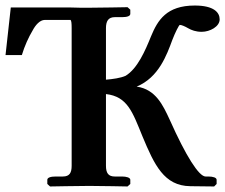

<svg xmlns="http://www.w3.org/2000/svg" viewBox="-23 -673 814 694"><path d="M751 1 760 -8V-23C760 -31 747 -35 730 -35H720C696 -35 649 -109 591 -239C566 -293 540 -350 471 -360C551 -393 580 -475 600 -529C610 -555 624 -583 627 -583C633 -583 645 -578 657 -571C669 -564 685 -558 706 -558C736 -558 771 -577 771 -603C771 -628 750 -653 681 -653C579 -653 547 -600 523 -542C502 -490 474 -425 431 -399C413 -391 385 -387 360 -385V-571C360 -596 368 -611 392 -611H418C437 -611 448 -615 448 -623V-638L438 -647C438 -647 332 -645 296 -645C279 -645 253 -645 230 -646H16L-3 -474H56C66 -507 80 -538 95 -563C105 -582 121 -601 139 -601H232C235 -598 236 -589 236 -571V-74C236 -49 229 -35 204 -35H178C160 -35 148 -31 148 -23V-8L158 1C158 1 265 -1 300 -1C338 -1 438 1 438 1L448 -8V-23C448 -31 434 -35 418 -35H392C369 -35 360 -47 360 -74V-333C438 -324 456 -268 492 -180C535 -77 570 -1 665 0Z"/></svg>

Font: Libertinus Serif Semibold
Style: Regular
Weight: 600
Designer: Philipp H. Poll, Khaled Hosny
Foundry: Caleb Maclennan
Version: Version 7.050;RELEASE